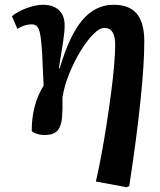

<svg xmlns="http://www.w3.org/2000/svg" viewBox="-20 -555 671 805"><path d="M511 230 382 206Q393 159 404.5 97.5Q416 36 426.5 -31.5Q437 -99 445.5 -163.5Q454 -228 458.5 -281Q463 -334 463 -367Q463 -438 418 -438Q397 -438 370.5 -411Q344 -384 317.5 -340.5Q291 -297 270.5 -246.5Q250 -196 242 -148Q243 -97 240 -61.5Q237 -26 221 -7.5Q205 11 167 11Q150 11 134.5 6Q119 1 113 -6Q113 -117 163 -196Q160 -250 159 -278Q158 -306 157 -327Q154 -378 149.5 -405.5Q145 -433 136.5 -443Q128 -453 112 -453Q83 -453 53 -434L30 -487Q54 -507 92 -521Q130 -535 160 -535Q203 -535 227 -512.5Q251 -490 251 -449Q251 -422 245 -383Q239 -344 227 -269L230 -268Q271 -407 325.5 -471Q380 -535 457 -535Q522 -535 553.5 -497.5Q585 -460 585 -381Q585 -287 569 -132.5Q553 22 522 225Z"/></svg>

Font: Literata 7pt SemiBold
Style: Italic
Weight: 600
Italic angle: -2°
Designer: Latin by Veronika Burian and Jose Scaglione. Greek by Irene Vlachou. Cyrillic by Vera Evstafieva
Foundry: TypeTogether
Version: Version 3.002